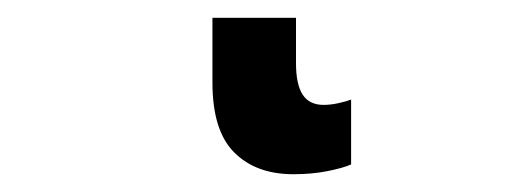

<svg xmlns="http://www.w3.org/2000/svg" viewBox="-20 36 589 216"><path d="M313 107Q313 131 320.5 142.5Q328 154 344 154Q352 154 361 152Q370 150 375 148V221Q366 225 348.5 228.5Q331 232 310 232Q268 232 243.5 207.5Q219 183 219 129V56H313Z"/></svg>

Font: Noto Sans Display SemiBold
Style: Regular
Weight: 600
Designer: Monotype Design Team
Foundry: Monotype Imaging Inc.
Version: Version 2.003